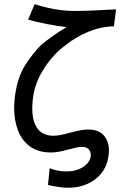

<svg xmlns="http://www.w3.org/2000/svg" viewBox="-20 -732 640 928"><path d="M303.5 96.5Q331.5 96.5 356.5 87.5Q381.5 78.5 398 62.2Q414.5 46 418.5 24.5L419 18.5Q419 2 408.8 -10Q398.5 -22 377.5 -22Q364 -22 350.5 -19.2Q337 -16.5 312.5 -10Q287 -3 267.2 1Q247.5 5 226.5 5Q164.5 5 124.8 -24.2Q85 -53.5 66.8 -102Q48.5 -150.5 48.5 -210.5Q48.5 -251.5 56 -291Q69 -366 102.8 -419Q136.5 -472 180 -516Q205 -536.5 238 -559.8Q271 -583 302 -601Q258 -606 208.5 -615.5Q159 -625 116 -637L147.5 -712Q185.5 -699 237.5 -689Q289.5 -679 339.5 -679Q407 -679 523.5 -686L541 -687Q538.5 -667 536 -646.5Q532.5 -626 531 -605Q465 -603 404 -577.2Q343 -551.5 296.5 -513Q266.5 -492.5 234.5 -456.5Q202.5 -420.5 177 -374Q151.5 -327.5 142.5 -278.5Q136 -241.5 136 -208Q136 -144 161.8 -110Q187.5 -76 237 -76Q255.5 -76 274.2 -79.8Q293 -83.5 320 -91Q348 -98.5 367.8 -102.2Q387.5 -106 407 -106Q456.5 -106 481.5 -77.8Q506.5 -49.5 506.5 -3.5Q506.5 10 503 31Q496 73 469.8 105.8Q443.5 138.5 402.2 157Q361 175.5 311 175.5Q290 175.5 262.2 171.5Q234.5 167.5 212 162L220 81Q257.5 96.5 303.5 96.5Z"/></svg>

Font: JuliaMono Medium
Style: Italic
Weight: 500
Italic angle: -9°
Monospace: yes
Designer: cormullion
Foundry: corm
Version: Version 0.054; ttfautohint (v1.8.4)